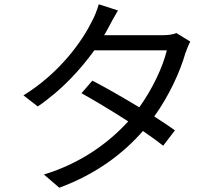

<svg xmlns="http://www.w3.org/2000/svg" viewBox="-20 -836 1040 900"><path d="M807 -681C790 -674 768 -671 741 -671H468C476 -684 483 -696 489 -708C499 -727 517 -761 533 -787L443 -816C436 -790 421 -754 411 -736C366 -645 262 -495 90 -389L157 -337C269 -413 358 -511 422 -600H762C743 -521 694 -418 633 -333C555 -380 471 -428 413 -458L362 -399C418 -368 502 -318 581 -267C490 -167 360 -71 186 -18L258 44C434 -21 560 -119 650 -222C688 -196 721 -172 745 -153L800 -225C775 -243 741 -266 703 -290C773 -388 824 -499 849 -587C855 -603 864 -627 872 -641Z"/></svg>

Font: Noto Sans CJK TC Regular
Style: Regular
Weight: 400
Designer: Ryoko NISHIZUKA (kana & ideographs); Paul D. Hunt (Latin, Greek & Cyrillic); Wenlong ZHANG (bopomofo); Sandoll Communica
Foundry: Adobe Systems Incorporated
Version: Version 1.001;PS 1.001;hotconv 1.0.78;makeotf.lib2.5.61930